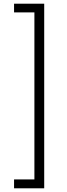

<svg xmlns="http://www.w3.org/2000/svg" viewBox="-20 -852 362 1038"><path d="M56 118H166V-785H56V-832H219V166H56Z"/></svg>

Font: Noto Sans Gurmukhi UI SemiCondensed Light
Style: Regular
Weight: 300
Width: 4
Designer: Jelle Bosma - Monotype Design Team
Foundry: Monotype Imaging Inc.
Version: Version 2.004; ttfautohint (v1.8.4.7-5d5b)